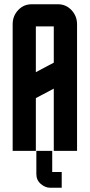

<svg xmlns="http://www.w3.org/2000/svg" viewBox="-20 -715 425 910"><path d="M217.3 174.8Q194.3 174.8 173.3 156.7Q152.3 138.7 152.3 109.9V0H227.5V100.1H272.5V174.8ZM40 0V-600.1Q40 -639.6 66.4 -667.5Q92.3 -694.8 129.9 -694.8H254.9Q292.5 -694.8 318.4 -667.5Q345.2 -639.2 345.2 -600.1V0H234.9V-294.9L149.9 -250V0ZM149.9 -373 234.9 -418V-589.8H149.9Z"/></svg>

Font: Horta
Style: Regular
Weight: 600
Width: 3
Version: Version 0.11